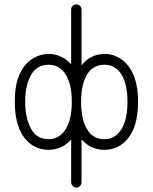

<svg xmlns="http://www.w3.org/2000/svg" viewBox="-20 -665 692 869"><path d="M326 184Q316 184 309 176.5Q302 169 302 159V-34Q301 -32 299 -30Q297 -28 295 -26Q256 13 199 13Q143 13 104 -26Q47 -82 47 -204Q47 -284 70 -331.5Q93 -379 128 -400Q163 -421 199 -421Q228 -421 252 -410.5Q276 -400 295 -381Q297 -380 299 -377.5Q301 -375 302 -373V-621Q302 -632 309 -638.5Q316 -645 326 -645Q336 -645 342.5 -638.5Q349 -632 349 -621V-369Q370 -396 397 -408.5Q424 -421 452 -421Q481 -421 505 -410.5Q529 -400 548 -381Q605 -324 605 -204Q605 -83 548 -26Q509 13 452 13Q396 13 357 -26Q355 -28 353 -30Q351 -32 349 -34V159Q349 169 342.5 176.5Q336 184 326 184ZM199 -35Q249 -35 277 -80Q305 -125 305 -204Q305 -306 261 -348Q237 -372 199 -372Q163 -372 137 -348Q117 -327 105.5 -290.5Q94 -254 94 -204Q94 -155 105.5 -118Q117 -81 137 -59Q163 -35 199 -35ZM452 -35Q502 -35 529.5 -80Q557 -125 557 -204Q557 -305 514 -348Q489 -372 452 -372Q416 -372 390 -348Q347 -305 347 -204Q347 -104 390 -59Q416 -35 452 -35Z"/></svg>

Font: Kurewa Gothic CJK TC Regular
Style: Regular
Weight: 400
Designer: Max Yao
Foundry: Max-Everyday
Version: Version 1.071; ttfautohint (v1.8.3)